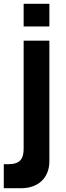

<svg xmlns="http://www.w3.org/2000/svg" viewBox="-30 -755 351 1015"><path d="M231 -615V-735H95V-615ZM82 240C173 240 231 184 231 98V-540H95V32C95 84 76 113 14 113H-10V240Z"/></svg>

Font: Manrope ExtraBold
Style: Regular
Weight: 800
Designer: Mikhail Sharanda
Foundry: Mikhail Sharanda
Version: Version 4.505